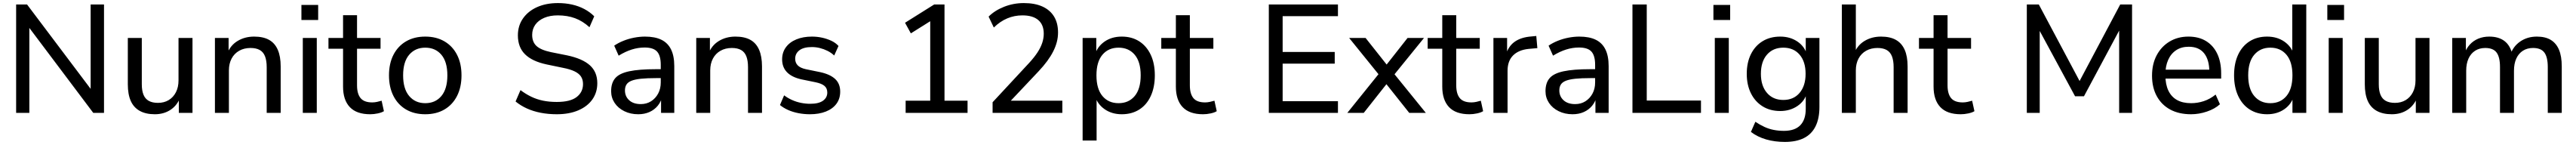

<svg xmlns="http://www.w3.org/2000/svg" viewBox="-20 -734 16768 943"><path d="M85 0V-705H156L595 -123H570V-705H657V0H587L148 -583H171V0Z M988 9Q929 9 889.5 -13Q850 -35 831 -78Q812 -121 812 -186V-487H903V-186Q903 -145 914 -118Q925 -91 948.5 -78Q972 -65 1008 -65Q1048 -65 1078 -83Q1108 -101 1125 -134Q1142 -167 1142 -211V-487H1233V0H1144V-110H1157Q1137 -52 1092.5 -21.5Q1048 9 988 9Z M1379 0V-487H1468V-381H1457Q1478 -438 1525.5 -467Q1573 -496 1634 -496Q1693 -496 1731 -475Q1769 -454 1788 -410.5Q1807 -367 1807 -302V0H1716V-297Q1716 -340 1705 -368Q1694 -396 1670.5 -409Q1647 -422 1611 -422Q1569 -422 1537 -404Q1505 -386 1487.5 -353Q1470 -320 1470 -276V0Z M1942 -604V-702H2051V-604ZM1951 0V-487H2042V0Z M2390 9Q2301 9 2257 -37.5Q2213 -84 2213 -171V-417H2118V-487H2213V-635H2304V-487H2457V-417H2304V-179Q2304 -124 2327 -96Q2350 -68 2403 -68Q2419 -68 2434.5 -71.5Q2450 -75 2464 -79L2479 -11Q2465 -2 2439.5 3.5Q2414 9 2390 9Z M2748 9Q2676 9 2623 -22Q2570 -53 2541 -110Q2512 -167 2512 -244Q2512 -321 2541 -377.5Q2570 -434 2623 -465Q2676 -496 2748 -496Q2820 -496 2873 -465Q2926 -434 2955 -377.5Q2984 -321 2984 -244Q2984 -167 2955 -110Q2926 -53 2873 -22Q2820 9 2748 9ZM2748 -63Q2814 -63 2853 -109.5Q2892 -156 2892 -244Q2892 -332 2853 -378Q2814 -424 2748 -424Q2683 -424 2643.5 -378Q2604 -332 2604 -244Q2604 -156 2643.5 -109.5Q2683 -63 2748 -63Z M3604 9Q3549 9 3500 -0.5Q3451 -10 3410 -28.5Q3369 -47 3336 -74L3368 -148Q3401 -123 3437 -105.5Q3473 -88 3514 -79.5Q3555 -71 3604 -71Q3692 -71 3733.5 -103Q3775 -135 3775 -187Q3775 -216 3762 -236Q3749 -256 3720 -270Q3691 -284 3644 -293L3538 -315Q3444 -335 3397.5 -381Q3351 -427 3351 -504Q3351 -567 3384.5 -614.5Q3418 -662 3476.5 -688Q3535 -714 3612 -714Q3660 -714 3703 -704.5Q3746 -695 3783 -675.5Q3820 -656 3848 -628L3817 -557Q3773 -597 3723 -615.5Q3673 -634 3611 -634Q3560 -634 3522.5 -618Q3485 -602 3464.5 -573.5Q3444 -545 3444 -507Q3444 -461 3472 -435Q3500 -409 3566 -395L3671 -374Q3771 -353 3819.5 -309.5Q3868 -266 3868 -193Q3868 -133 3836 -87.5Q3804 -42 3744.5 -16.5Q3685 9 3604 9Z M4134 9Q4084 9 4043.5 -11Q4003 -31 3980.5 -65Q3958 -99 3958 -141Q3958 -195 3985 -226Q4012 -257 4076 -270.5Q4140 -284 4248 -284H4295V-226H4250Q4192 -226 4153 -222Q4114 -218 4091 -209Q4068 -200 4058 -184.5Q4048 -169 4048 -146Q4048 -107 4075.5 -82Q4103 -57 4151 -57Q4189 -57 4218 -75.5Q4247 -94 4264 -125.5Q4281 -157 4281 -198V-313Q4281 -372 4257 -398.5Q4233 -425 4176 -425Q4134 -425 4092.5 -412Q4051 -399 4007 -372L3978 -437Q4004 -455 4037.5 -468.5Q4071 -482 4107.5 -489Q4144 -496 4178 -496Q4243 -496 4285 -475.5Q4327 -455 4348 -412.5Q4369 -370 4369 -304V0H4283V-111H4292Q4284 -74 4262 -47Q4240 -20 4207.5 -5.5Q4175 9 4134 9Z M4512 0V-487H4601V-381H4590Q4611 -438 4658.5 -467Q4706 -496 4767 -496Q4826 -496 4864 -475Q4902 -454 4921 -410.5Q4940 -367 4940 -302V0H4849V-297Q4849 -340 4838 -368Q4827 -396 4803.5 -409Q4780 -422 4744 -422Q4702 -422 4670 -404Q4638 -386 4620.5 -353Q4603 -320 4603 -276V0Z M5252 9Q5214 9 5177.5 2Q5141 -5 5110.5 -18.5Q5080 -32 5057 -51L5084 -114Q5108 -96 5136 -83.5Q5164 -71 5194 -65Q5224 -59 5254 -59Q5309 -59 5337 -79Q5365 -99 5365 -132Q5365 -160 5346.5 -175.5Q5328 -191 5289 -199L5196 -218Q5134 -232 5102.5 -264.5Q5071 -297 5071 -348Q5071 -393 5095.5 -426.5Q5120 -460 5164 -478Q5208 -496 5265 -496Q5299 -496 5331 -489Q5363 -482 5391 -469Q5419 -456 5438 -435L5410 -373Q5391 -391 5367 -403Q5343 -415 5317 -421.5Q5291 -428 5265 -428Q5211 -428 5183.5 -407Q5156 -386 5156 -352Q5156 -326 5172.5 -309Q5189 -292 5225 -284L5318 -265Q5383 -251 5416 -220.5Q5449 -190 5449 -138Q5449 -92 5424.5 -59Q5400 -26 5355.5 -8.5Q5311 9 5252 9Z M5875 0V-79H6035V-626H6083L5909 -517L5871 -586L6061 -705H6128V-79H6278V0Z M6441 0V-69L6680 -326Q6713 -362 6733.5 -393.5Q6754 -425 6764 -455Q6774 -485 6774 -515Q6774 -573 6738.5 -603.5Q6703 -634 6635 -634Q6583 -634 6536.5 -614.5Q6490 -595 6449 -555L6415 -626Q6455 -666 6516 -690Q6577 -714 6644 -714Q6716 -714 6765.5 -691.5Q6815 -669 6841 -626.5Q6867 -584 6867 -523Q6867 -491 6859 -460.5Q6851 -430 6835.5 -399.5Q6820 -369 6796.5 -337Q6773 -305 6741 -271L6534 -52V-79H6895V0Z M7027 180V-487H7116V-375H7106Q7122 -430 7169 -463Q7216 -496 7282 -496Q7347 -496 7395 -465.5Q7443 -435 7470 -378.5Q7497 -322 7497 -244Q7497 -167 7470.5 -109.5Q7444 -52 7395.5 -21.5Q7347 9 7282 9Q7217 9 7170 -24Q7123 -57 7107 -111H7118V180ZM7261 -63Q7327 -63 7366 -109.5Q7405 -156 7405 -244Q7405 -332 7366 -378Q7327 -424 7261 -424Q7195 -424 7156 -378Q7117 -332 7117 -244Q7117 -156 7156 -109.5Q7195 -63 7261 -63Z M7811 9Q7722 9 7678 -37.5Q7634 -84 7634 -171V-417H7539V-487H7634V-635H7725V-487H7878V-417H7725V-179Q7725 -124 7748 -96Q7771 -68 7824 -68Q7840 -68 7855.5 -71.5Q7871 -75 7885 -79L7900 -11Q7886 -2 7860.5 3.5Q7835 9 7811 9Z M8239 0V-705H8689V-629H8329V-396H8668V-320H8329V-76H8689V0Z M8750 0 8971 -274V-229L8762 -487H8869L9022 -294H8990L9142 -487H9249L9041 -231V-271L9261 0H9153L8989 -206H9020L8857 0Z M9545 9Q9456 9 9412 -37.5Q9368 -84 9368 -171V-417H9273V-487H9368V-635H9459V-487H9612V-417H9459V-179Q9459 -124 9482 -96Q9505 -68 9558 -68Q9574 -68 9589.5 -71.5Q9605 -75 9619 -79L9634 -11Q9620 -2 9594.5 3.5Q9569 9 9545 9Z M9701 0V-487H9790V-371H9780Q9796 -431 9838 -461.5Q9880 -492 9949 -497L9980 -500L9987 -421L9930 -416Q9864 -409 9828.5 -373Q9793 -337 9793 -274V0Z M10216 9Q10166 9 10125.5 -11Q10085 -31 10062.5 -65Q10040 -99 10040 -141Q10040 -195 10067 -226Q10094 -257 10158 -270.5Q10222 -284 10330 -284H10377V-226H10332Q10274 -226 10235 -222Q10196 -218 10173 -209Q10150 -200 10140 -184.5Q10130 -169 10130 -146Q10130 -107 10157.5 -82Q10185 -57 10233 -57Q10271 -57 10300 -75.5Q10329 -94 10346 -125.5Q10363 -157 10363 -198V-313Q10363 -372 10339 -398.5Q10315 -425 10258 -425Q10216 -425 10174.5 -412Q10133 -399 10089 -372L10060 -437Q10086 -455 10119.5 -468.5Q10153 -482 10189.5 -489Q10226 -496 10260 -496Q10325 -496 10367 -475.5Q10409 -455 10430 -412.5Q10451 -370 10451 -304V0H10365V-111H10374Q10366 -74 10344 -47Q10322 -20 10289.5 -5.5Q10257 9 10216 9Z M10606 0V-705H10699V-80H11052V0Z M11133 -604V-702H11242V-604ZM11142 0V-487H11233V0Z M11598 189Q11533 189 11477 173Q11421 157 11377 124L11406 58Q11436 78 11465.5 91.5Q11495 105 11526.5 111Q11558 117 11592 117Q11663 117 11698.5 80.5Q11734 44 11734 -26V-134H11743Q11729 -78 11680.5 -45Q11632 -12 11568 -12Q11502 -12 11453 -42.5Q11404 -73 11377 -127.5Q11350 -182 11350 -254Q11350 -327 11377 -381.5Q11404 -436 11453 -466Q11502 -496 11568 -496Q11633 -496 11681 -463Q11729 -430 11743 -374H11734V-487H11823V-38Q11823 37 11797.5 88Q11772 139 11722 164Q11672 189 11598 189ZM11588 -84Q11655 -84 11694 -130Q11733 -176 11733 -254Q11733 -333 11694 -378.5Q11655 -424 11588 -424Q11521 -424 11481.5 -378.5Q11442 -333 11442 -254Q11442 -176 11481.5 -130Q11521 -84 11588 -84Z M11969 0V-705H12060V-381H12047Q12068 -438 12115.5 -467Q12163 -496 12224 -496Q12283 -496 12321 -474.5Q12359 -453 12378 -410Q12397 -367 12397 -302V0H12306V-297Q12306 -340 12295 -368Q12284 -396 12260.5 -409Q12237 -422 12201 -422Q12159 -422 12127 -404Q12095 -386 12077.5 -353Q12060 -320 12060 -276V0Z M12743 9Q12654 9 12610 -37.5Q12566 -84 12566 -171V-417H12471V-487H12566V-635H12657V-487H12810V-417H12657V-179Q12657 -124 12680 -96Q12703 -68 12756 -68Q12772 -68 12787.5 -71.5Q12803 -75 12817 -79L12832 -11Q12818 -2 12792.5 3.5Q12767 9 12743 9Z M13173 0V-705H13251L13532 -178H13501L13781 -705H13858V0H13774V-576H13796L13545 -108H13487L13233 -577H13257V0Z M14242 9Q14163 9 14106.5 -21.5Q14050 -52 14019 -108.5Q13988 -165 13988 -242Q13988 -318 14018.5 -375Q14049 -432 14102.5 -464Q14156 -496 14225 -496Q14292 -496 14339.5 -467Q14387 -438 14412.5 -384.5Q14438 -331 14438 -256V-223H14059V-281H14378L14361 -267Q14361 -345 14327 -387.5Q14293 -430 14227 -430Q14179 -430 14145 -407.5Q14111 -385 14093 -344.5Q14075 -304 14075 -251V-245Q14075 -185 14094.5 -144.5Q14114 -104 14151 -83.5Q14188 -63 14242 -63Q14285 -63 14325.5 -76.5Q14366 -90 14402 -119L14430 -56Q14397 -26 14345.5 -8.5Q14294 9 14242 9Z M14737 9Q14673 9 14624.5 -21.5Q14576 -52 14549 -109.5Q14522 -167 14522 -244Q14522 -322 14548.5 -378.5Q14575 -435 14623.5 -465.5Q14672 -496 14737 -496Q14802 -496 14849 -463.5Q14896 -431 14912 -377H14901V-705H14992V0H14902V-113H14912Q14897 -57 14849.5 -24Q14802 9 14737 9ZM14758 -63Q14824 -63 14863 -109.5Q14902 -156 14902 -244Q14902 -332 14863 -378Q14824 -424 14758 -424Q14693 -424 14653.5 -378Q14614 -332 14614 -244Q14614 -156 14653.5 -109.5Q14693 -63 14758 -63Z M15129 -604V-702H15238V-604ZM15138 0V-487H15229V0Z M15549 9Q15490 9 15450.5 -13Q15411 -35 15392 -78Q15373 -121 15373 -186V-487H15464V-186Q15464 -145 15475 -118Q15486 -91 15509.5 -78Q15533 -65 15569 -65Q15609 -65 15639 -83Q15669 -101 15686 -134Q15703 -167 15703 -211V-487H15794V0H15705V-110H15718Q15698 -52 15653.5 -21.5Q15609 9 15549 9Z M15942 0V-487H16031V-381H16020Q16033 -418 16056 -443.5Q16079 -469 16111.5 -482.5Q16144 -496 16183 -496Q16245 -496 16283 -466.5Q16321 -437 16334 -377H16320Q16338 -432 16384.5 -464Q16431 -496 16493 -496Q16548 -496 16583.5 -474.5Q16619 -453 16637 -410.5Q16655 -368 16655 -302V0H16564V-298Q16564 -362 16542 -392Q16520 -422 16468 -422Q16430 -422 16402 -404Q16374 -386 16359 -353Q16344 -320 16344 -274V0H16253V-298Q16253 -362 16231 -392Q16209 -422 16157 -422Q16119 -422 16091 -404Q16063 -386 16048 -353Q16033 -320 16033 -274V0Z"/></svg>

Font: Nunito Sans 12pt ExtraLight Medium
Style: Regular
Weight: 500
Version: Version 3.101;gftools[0.9.27]